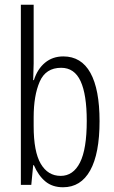

<svg xmlns="http://www.w3.org/2000/svg" viewBox="-20 -780 483 810"><path d="M122 -512Q122 -496 121 -478Q120 -460 120 -442H123Q138 -489 170 -515.5Q202 -542 247 -542Q323 -542 361.5 -472.5Q400 -403 400 -269Q400 -132 360.5 -61Q321 10 246 10Q201 10 171.5 -14.5Q142 -39 123 -83H120L112 0H68V-760H122ZM238 -494Q173 -494 147.5 -435.5Q122 -377 122 -285V-248Q122 -140 152 -89Q182 -38 236 -38Q289 -38 317.5 -94.5Q346 -151 346 -270Q346 -381 320 -437.5Q294 -494 238 -494Z"/></svg>

Font: Noto Sans Tamil ExtraCondensed Light
Style: Regular
Weight: 300
Width: 2
Designer: Jelle Bosma - Monotype Design Team
Foundry: Monotype Imaging Inc.
Version: Version 2.004; ttfautohint (v1.8.4.7-5d5b)